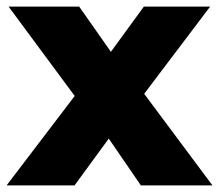

<svg xmlns="http://www.w3.org/2000/svg" viewBox="-22 -562 664 582"><path d="M-2 0 247 -327 243 -219 4 -542H218L352 -351L272 -347L414 -542H615L376 -226V-330L622 0H405L265 -204L345 -193L204 0Z"/></svg>

Font: Montserrat Thin ExtraBold
Style: Regular
Weight: 800
Version: Version 9.000